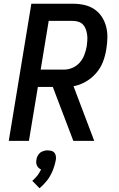

<svg xmlns="http://www.w3.org/2000/svg" viewBox="-20 -755 640 1029"><path d="M27 0 148 -735H371Q402 -735 431.5 -728.5Q461 -722 485 -706Q509 -690 525 -666Q541 -642 548.5 -613.5Q556 -585 555.5 -554.5Q555 -524 550 -493Q545 -459 532.5 -425.5Q520 -392 496 -364Q472 -336 440 -317.5Q408 -299 374 -293L485 0H373L263 -289H183L135 0ZM324 -382Q347 -382 369.5 -392Q392 -402 408 -420.5Q424 -439 432.5 -462Q441 -485 445 -508Q447 -523 448 -538.5Q449 -554 447 -569Q445 -584 440 -598Q435 -612 425.5 -622.5Q416 -633 401.5 -638Q387 -643 371 -643H241L198 -382ZM192 254 153 214Q158 210 161.5 206.5Q165 203 168.5 199Q172 195 176 191Q180 187 183 182.5Q186 178 189.5 172Q193 166 195 163L200 153Q197 152 194 150Q191 148 188.5 146Q186 144 184 141.5Q182 139 180 136Q178 133 177 129.5Q176 126 175 123Q174 120 174 115Q174 110 174 108L175 103Q175 98 176.5 93.5Q178 89 180 84Q182 79 185 75Q188 71 191.5 67Q195 63 199.5 60.5Q204 58 208.5 56Q213 54 219.5 52.5Q226 51 228 51H235Q239 51 242.5 51.5Q246 52 250 52.5Q254 53 257.5 54Q261 55 264 57Q267 59 269.5 61.5Q272 64 274 67Q276 70 277 73Q278 76 279 80Q280 84 280 88.5Q280 93 280 95L279 103Q277 111 275.5 118.5Q274 126 271.5 133.5Q269 141 266.5 148.5Q264 156 261 163Q258 170 254 177.5Q250 185 246 192Q242 199 237.5 205.5Q233 212 227 218.5Q221 225 214 233Q207 241 204 243Z"/></svg>

Font: Iosevka Aile Semibold Oblique
Style: Regular
Weight: 600
Italic angle: -9°
Designer: Belleve Invis
Foundry: Belleve Invis
Version: Version 31.1.0; ttfautohint (v1.8.4)